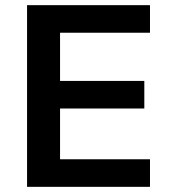

<svg xmlns="http://www.w3.org/2000/svg" viewBox="-20 -725 663 745"><path d="M85 0V-705H562V-598H213V-411H540V-304H213V-107H562V0Z"/></svg>

Font: Nunito Sans 10pt
Style: Bold
Weight: 700
Designer: Vernon Adams
Foundry: Vernon Adams
Version: Version 3.101;gftools[0.9.27]